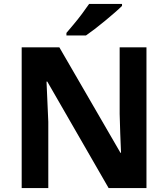

<svg xmlns="http://www.w3.org/2000/svg" viewBox="-20 -954 853 974"><path d="M723 0H531L220 -540H216Q218 -489 220.5 -438Q223 -387 225 -336V0H90V-714H281L591 -179H594Q592 -228 590 -277Q588 -326 587 -376V-714H723ZM599 -934V-924Q585 -910 562 -890Q539 -870 512.5 -848Q486 -826 460.5 -806.5Q435 -787 416 -774H317V-787Q333 -806 354.5 -831.5Q376 -857 396.5 -884.5Q417 -912 432 -934Z"/></svg>

Font: Noto Sans
Style: Bold
Weight: 700
Designer: Monotype Design Team
Foundry: Monotype Imaging Inc.
Version: Version 2.000;GOOG;noto-source:20170915:90ef993387c0; ttfaut